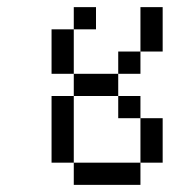

<svg xmlns="http://www.w3.org/2000/svg" viewBox="-20 -520 540 540"><path d="M250 -437.5V-500H187.5V-437.5H125Q125 -437.5 125 -312.5H187.5V-250H125V-62.5H187.5V0H375V-62.5H187.5V-250H312.5V-187.5H375Q375 -187.5 375 -62.5H437.5Q437.5 -62.5 437.5 -187.5H375V-250H312.5V-312.5H187.5Q187.5 -312.5 187.5 -437.5ZM312.5 -312.5H375V-375H312.5ZM375 -375H437.5Q437.5 -375 437.5 -500H375Q375 -500 375 -375Z"/></svg>

Font: Unifont
Style: Regular
Weight: 500
Version: Version 13.0.05